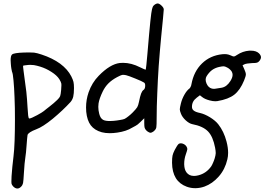

<svg xmlns="http://www.w3.org/2000/svg" viewBox="-20 -770 1549 1110"><path d="M195.3 -104.5Q208 -111.3 219.2 -118.2Q230.5 -125 233.4 -127.9Q236.8 -131.3 246.6 -138.7Q256.3 -146.5 266.6 -154.3Q277.3 -162.1 290 -173.3Q303.2 -184.6 311 -192.4Q324.2 -205.1 327.6 -213.9Q331.1 -223.1 333.5 -250Q335 -267.6 335 -277.3Q335 -283.2 334.5 -286.6Q333 -295.9 322.8 -312.5Q308.6 -334.5 277.8 -354Q247.1 -374 212.4 -384.8Q193.8 -390.6 176.3 -393.6Q165 -395 154.8 -395Q148.9 -395 143.1 -394.5Q131.3 -393.6 122.6 -392.1Q113.8 -390.6 113.3 -390.1Q112.8 -389.6 113.8 -380.9Q114.7 -372.1 116.2 -360.4Q127.4 -281.7 132.3 -238.8Q136.7 -195.8 139.2 -149.4Q142.1 -89.4 147.5 -85.4Q148.4 -85 149.9 -85Q159.2 -85 195.3 -104.5ZM56.6 308.1Q47.9 299.3 46.4 290.5Q45.9 287.1 45.9 278.8Q45.9 267.6 46.9 248Q48.3 228 51.3 194.8Q54.7 161.1 58.1 133.8Q62.5 98.6 64.5 41.5Q66.4 -16.1 66.4 -79.1Q66.4 -112.3 65.9 -145Q64.9 -177.7 64 -207.5Q62 -263.7 58.1 -304.7Q54.7 -345.2 49.3 -355.5Q47.9 -358.4 45.9 -372.1Q43.5 -385.7 42.5 -402.3Q41.5 -412.6 41.5 -421.4Q41.5 -448.2 49.8 -455.1Q60.5 -464.4 118.7 -466.3Q135.3 -466.8 147.9 -466.8Q166.5 -466.8 176.8 -465.8Q192.9 -463.9 220.7 -454.6Q283.2 -434.1 327.6 -401.9Q371.6 -369.1 392.1 -328.6Q401.9 -309.1 404.8 -296.4Q407.7 -283.7 407.7 -260.7Q407.7 -229 403.3 -210.4Q398.4 -192.4 387.7 -180.2Q343.8 -132.3 285.6 -84Q227.1 -36.1 189.5 -22.5Q167.5 -14.2 153.8 -5.4Q140.6 3.4 139.2 10.7Q138.2 15.1 136.7 32.2Q135.3 49.3 133.8 68.8Q132.3 88.4 130.4 109.9Q128.4 130.9 126.5 140.6Q124.5 150.4 122.1 176.8Q119.6 203.1 118.2 230.5Q115.7 275.4 113.3 288.1Q110.8 300.3 102.5 308.6Q91.8 319.8 81.1 319.8Q80.6 319.8 80.1 319.8Q68.4 319.8 56.6 308.1Z M699.7 -82.5Q707.5 -85.9 721.7 -97.2Q736.3 -108.4 748 -120.6Q767.1 -140.1 773.4 -150.4Q779.3 -160.6 783.2 -180.2Q790 -214.4 795.9 -229.5Q801.8 -244.6 809.6 -250Q817.9 -254.9 819.3 -271.5Q820.3 -288.1 813 -292.5Q801.3 -300.3 762.2 -315.9Q723.1 -332 708.5 -335.4Q694.3 -338.4 686 -336.9Q677.7 -335 657.2 -324.2Q627 -308.1 606.9 -288.1Q586.9 -268.1 573.7 -240.7Q554.2 -200.2 549.8 -172.4Q548.3 -162.6 548.3 -152.3Q548.3 -132.8 553.7 -111.8Q560.5 -85 577.1 -76.7Q589.4 -70.3 615.7 -70.3Q625 -70.3 636.2 -71.3Q654.3 -72.8 673.3 -76.2Q691.9 -79.1 699.7 -82.5ZM568.4 -5.4Q526.4 -17.1 504.9 -45.4Q483.4 -73.7 478.5 -124Q477.5 -136.2 477.5 -148.9Q477.5 -193.4 492.2 -236.3Q511.7 -292 550.8 -332Q616.2 -398.9 672.4 -405.8Q682.1 -406.7 691.4 -406.7Q739.3 -406.7 790 -380.9Q802.7 -374.5 812 -370.6Q821.8 -366.7 822.8 -367.7Q823.2 -368.7 826.2 -394.5Q829.1 -420.4 832 -456.1Q837.9 -522.9 841.8 -569.3Q846.2 -615.2 849.1 -646Q855 -702.6 858.9 -717.3Q862.3 -732.4 868.7 -738.3Q873.5 -743.2 879.9 -746.6Q886.7 -750 891.1 -750Q900.9 -750 914.1 -737.3Q926.8 -725.1 926.8 -715.3Q926.8 -711.4 922.4 -664.1Q918 -617.2 911.6 -554.7Q907.7 -516.1 904.3 -474.1Q900.4 -431.6 897.5 -388.2Q892.1 -308.1 889.2 -230Q885.7 -151.4 885.7 -90.8Q885.7 -45.9 883.8 -34.7Q882.3 -23.9 873 -15.1Q868.2 -9.8 861.3 -6.3Q854.5 -2.4 850.1 -2.4Q845.7 -2.4 838.9 -6.3Q832 -9.8 826.7 -15.1Q818.8 -22.9 816.4 -30.8Q814 -38.6 814 -57.1Q814 -57.1 814 -86.4Q806.6 -79.6 792 -64.9Q774.4 -47.4 764.6 -43Q754.9 -38.6 743.7 -31.7Q710.9 -11.2 658.2 -3.4Q634.8 0 614.7 0Q588.9 0 568.4 -5.4Z M1260.7 -262.7Q1290.5 -267.6 1311.5 -300.8Q1324.7 -321.3 1324.7 -337.4Q1324.7 -347.2 1319.8 -356Q1316.9 -361.3 1309.1 -368.7Q1301.8 -375.5 1293.9 -379.4Q1281.2 -386.2 1273.9 -386.7Q1266.1 -387.2 1246.1 -382.8Q1223.1 -377.4 1206.1 -365.2Q1189 -352.5 1174.8 -330.1Q1168.9 -320.8 1168.9 -309.6Q1168.9 -299.3 1173.8 -287.6Q1184.1 -263.2 1205.1 -257.8Q1212.9 -255.9 1222.7 -256.8Q1232.9 -257.8 1260.7 -262.7ZM1060.1 309.6Q1018.1 294.4 996.6 259.8Q975.1 224.6 974.6 170.9Q974.6 142.1 977.5 129.4Q980 116.7 990.2 96.7Q996.6 84 1003.4 73.7Q1010.3 63.5 1013.7 61.5Q1022.9 56.2 1036.6 60.5Q1050.3 65.4 1057.6 76.2Q1063.5 85.4 1063 92.3Q1062.5 99.1 1054.2 122.6Q1044.9 149.4 1044.9 176.3Q1044.9 178.7 1044.9 181.2Q1045.9 210.4 1058.1 226.6Q1073.2 247.1 1101.6 247.1Q1112.8 247.1 1126.5 243.7Q1173.3 231.9 1201.7 190.9Q1206.1 184.1 1211.9 170.4Q1217.8 157.2 1221.2 145.5Q1226.6 127.4 1227.1 116.2Q1227.1 114.7 1227.1 113.8Q1227.1 103 1223.6 84Q1211.4 19.5 1182.6 -10.3Q1153.3 -40.5 1091.8 -52.2Q1074.2 -55.7 1053.7 -74.2Q1033.2 -93.3 1025.9 -113.3Q1019.5 -129.4 1019.5 -138.2Q1019.5 -146.5 1025.9 -172.4Q1032.2 -198.2 1046.4 -223.1Q1060.5 -247.6 1074.7 -257.8Q1078.6 -260.7 1082 -268.1Q1085.9 -275.4 1086.9 -283.7Q1100.6 -357.4 1147.9 -403.3Q1195.3 -449.2 1265.1 -456.5Q1280.3 -458 1290.5 -456.5Q1301.3 -455.1 1312.5 -450.2Q1327.6 -442.9 1332.5 -443.4Q1337.4 -443.4 1350.6 -452.6Q1382.8 -474.1 1420.9 -477.1Q1425.8 -477.1 1430.7 -477.1Q1461.4 -477.1 1477.5 -461.4Q1488.3 -450.2 1488.8 -439.9Q1488.8 -439.5 1488.8 -439Q1488.8 -429.2 1479.5 -417.5Q1473.6 -410.2 1465.8 -407.7Q1458 -405.3 1437.5 -405.3Q1423.8 -404.8 1411.1 -402.8Q1398.4 -400.9 1393.6 -398.4Q1389.6 -396.5 1382.3 -392.6Q1385.7 -385.3 1392.1 -370.6Q1401.4 -350.1 1401.4 -339.8Q1401.4 -330.1 1391.1 -304.7Q1368.2 -249 1334.5 -222.7Q1300.8 -196.3 1236.8 -185.5Q1231.4 -184.6 1224.6 -184.6Q1210.4 -184.6 1191.9 -189.5Q1164.1 -196.8 1149.4 -208.5Q1145 -212.4 1135.7 -219.2Q1129.9 -214.8 1117.7 -205.6Q1103 -194.3 1096.7 -182.1Q1089.8 -169.4 1089.8 -152.3Q1089.8 -138.2 1100.6 -130.4Q1110.8 -122.1 1136.7 -116.7Q1163.1 -110.8 1194.3 -91.8Q1225.6 -72.3 1241.7 -51.8Q1274.4 -10.3 1289.6 48.3Q1298.8 83.5 1298.8 113.3Q1298.8 133.8 1294.4 151.4Q1281.2 209 1244.6 250.5Q1208 292 1162.1 308.6Q1137.2 317.4 1111.3 317.9Q1109.4 317.9 1107.4 317.9Q1083.5 317.9 1060.1 309.6Z"/></svg>

Font: Casuwalt
Style: Regular
Weight: 400
Designer: Walter E Stewart
Version: 0.1